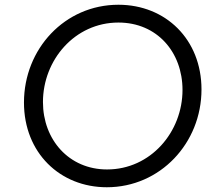

<svg xmlns="http://www.w3.org/2000/svg" viewBox="-20 -777 921 809"><path d="M430 12C655 12 829 -174 829 -400C829 -611 678 -757 479 -757C253 -757 81 -571 81 -345C81 -133 233 12 430 12ZM431 -63C270 -63 161 -189 161 -347C161 -524 295 -682 479 -682C642 -682 749 -557 749 -398C749 -221 615 -63 431 -63Z"/></svg>

Font: Plus Jakarta Sans
Style: Italic
Weight: 400
Italic angle: -8°
Designer: Gumpita Rahayu
Foundry: Tokotype
Version: Version 2.071;gftools[0.9.30]